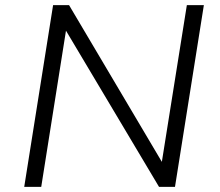

<svg xmlns="http://www.w3.org/2000/svg" viewBox="-20 -725 852 745"><path d="M74 0 186 -705H248L608 -97L705 -705H771L659 0H597L236 -606L140 0Z"/></svg>

Font: Nunito Sans 7pt Light
Style: Italic
Weight: 300
Italic angle: -9°
Designer: Vernon Adams
Foundry: Vernon Adams
Version: Version 3.101;gftools[0.9.27]